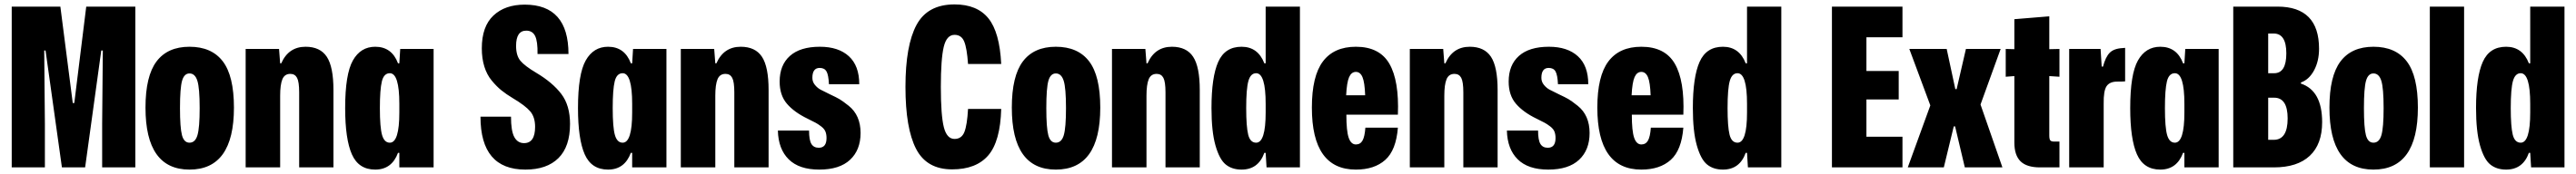

<svg xmlns="http://www.w3.org/2000/svg" viewBox="-20 -759 11651 789"><path d="M33 0V-729H253L309 -292H316L370 -729H592V0H442V-198L445 -530H438L365 0H260L186 -530H180L183 -198V0Z M837 10Q638 10 638 -271Q638 -414 688 -480.5Q738 -547 837 -547Q937 -547 987.5 -481Q1038 -415 1038 -271Q1038 10 837 10ZM837 -112Q863 -112 873 -146Q883 -180 883 -269Q883 -360 872.5 -393Q862 -426 837 -426Q813 -426 803.5 -393Q794 -360 794 -269Q794 -180 803 -146Q812 -112 837 -112Z M1091 0V-537H1242L1247 -472H1252Q1285 -547 1362 -547Q1428 -547 1458 -501.5Q1488 -456 1488 -351V0H1333V-340Q1333 -388 1323.5 -406Q1314 -424 1293 -424Q1267 -424 1257 -399.5Q1247 -375 1247 -325V0Z M1541 -269Q1541 -423 1576 -485Q1611 -547 1677 -547Q1752 -547 1780 -472H1786L1790 -537H1941V0H1786V-66H1780Q1752 10 1677 10Q1602 10 1571.5 -59Q1541 -128 1541 -269ZM1743 -112Q1786 -112 1786 -249V-288Q1786 -427 1743 -427Q1716 -427 1707 -390Q1698 -353 1698 -269Q1698 -181 1708 -146.5Q1718 -112 1743 -112Z M2356 10Q2153 10 2153 -230H2291Q2291 -165 2306 -137.5Q2321 -110 2350 -110Q2400 -110 2400 -184Q2400 -228 2378 -254Q2356 -280 2299 -314Q2269 -332 2247.5 -349.5Q2226 -367 2204 -393.5Q2182 -420 2170.5 -457Q2159 -494 2159 -540Q2159 -639 2211.5 -688.5Q2264 -738 2353 -738Q2551 -738 2551 -514H2411Q2412 -572 2400 -596Q2388 -620 2360 -620Q2314 -620 2314 -551Q2314 -507 2333.5 -483.5Q2353 -460 2405 -429Q2479 -385 2518.5 -333Q2558 -281 2558 -197Q2558 -94 2505.5 -42Q2453 10 2356 10Z M2594 -269Q2594 -423 2629 -485Q2664 -547 2730 -547Q2805 -547 2833 -472H2839L2843 -537H2994V0H2839V-66H2833Q2805 10 2730 10Q2655 10 2624.5 -59Q2594 -128 2594 -269ZM2796 -112Q2839 -112 2839 -249V-288Q2839 -427 2796 -427Q2769 -427 2760 -390Q2751 -353 2751 -269Q2751 -181 2761 -146.5Q2771 -112 2796 -112Z M3059 0V-537H3210L3215 -472H3220Q3253 -547 3330 -547Q3396 -547 3426 -501.5Q3456 -456 3456 -351V0H3301V-340Q3301 -388 3291.5 -406Q3282 -424 3261 -424Q3235 -424 3225 -399.5Q3215 -375 3215 -325V0Z M3685 10Q3594 10 3547 -36.5Q3500 -83 3498 -167H3639Q3639 -124 3649.5 -106.5Q3660 -89 3683 -89Q3718 -89 3718 -133Q3718 -150 3713 -162.5Q3708 -175 3693.5 -186Q3679 -197 3668.5 -202.5Q3658 -208 3632 -221Q3572 -250 3539 -288.5Q3506 -327 3506 -389Q3506 -464 3552.5 -505.5Q3599 -547 3688 -547Q3772 -547 3819 -504Q3866 -461 3866 -377H3729Q3727 -419 3718 -435Q3709 -451 3687 -451Q3654 -451 3654 -406Q3654 -388 3665.5 -374Q3677 -360 3691 -352.5Q3705 -345 3734 -331Q3762 -318 3776.5 -309.5Q3791 -301 3818 -279.5Q3845 -258 3858.5 -227Q3872 -196 3872 -156Q3872 -79 3824.5 -34.5Q3777 10 3685 10Z M4286 9Q4171 9 4123 -84Q4075 -177 4075 -365Q4075 -553 4125 -646Q4175 -739 4297 -739Q4399 -739 4450 -676Q4501 -613 4508 -469H4358Q4353 -541 4340.5 -571Q4328 -601 4297 -601Q4261 -601 4248 -546Q4235 -491 4235 -365Q4235 -236 4248.5 -182.5Q4262 -129 4297 -129Q4329 -129 4341.5 -160.5Q4354 -192 4358 -265H4508Q4504 -118 4449.5 -54.5Q4395 9 4286 9Z M4755 10Q4556 10 4556 -271Q4556 -414 4606 -480.5Q4656 -547 4755 -547Q4855 -547 4905.5 -481Q4956 -415 4956 -271Q4956 10 4755 10ZM4755 -112Q4781 -112 4791 -146Q4801 -180 4801 -269Q4801 -360 4790.5 -393Q4780 -426 4755 -426Q4731 -426 4721.5 -393Q4712 -360 4712 -269Q4712 -180 4721 -146Q4730 -112 4755 -112Z M5009 0V-537H5160L5165 -472H5170Q5203 -547 5280 -547Q5346 -547 5376 -501.5Q5406 -456 5406 -351V0H5251V-340Q5251 -388 5241.5 -406Q5232 -424 5211 -424Q5185 -424 5175 -399.5Q5165 -375 5165 -325V0Z M5595 10Q5552 10 5523.5 -13Q5495 -36 5477 -99.5Q5459 -163 5459 -269Q5459 -410 5489.5 -478.5Q5520 -547 5595 -547Q5669 -547 5698 -472H5704V-729H5859V0H5708L5704 -66H5698Q5671 10 5595 10ZM5661 -112Q5704 -112 5704 -249V-288Q5704 -427 5661 -427Q5636 -427 5626 -392Q5616 -357 5616 -269Q5616 -185 5625 -148.5Q5634 -112 5661 -112Z M6112 10Q5913 10 5913 -271Q5913 -414 5963 -480.5Q6013 -547 6112 -547Q6219 -547 6263.5 -470Q6308 -393 6302 -239H6069Q6069 -165 6079.5 -134.5Q6090 -104 6112 -104Q6132 -104 6142 -121.5Q6152 -139 6155 -180H6302Q6294 -78 6245 -34Q6196 10 6112 10ZM6068 -327H6154Q6152 -385 6142 -409Q6132 -433 6112 -433Q6092 -433 6081.5 -409.5Q6071 -386 6068 -327Z M6356 0V-537H6507L6512 -472H6517Q6550 -547 6627 -547Q6693 -547 6723 -501.5Q6753 -456 6753 -351V0H6598V-340Q6598 -388 6588.5 -406Q6579 -424 6558 -424Q6532 -424 6522 -399.5Q6512 -375 6512 -325V0Z M6982 10Q6891 10 6844 -36.5Q6797 -83 6795 -167H6936Q6936 -124 6946.5 -106.5Q6957 -89 6980 -89Q7015 -89 7015 -133Q7015 -150 7010 -162.5Q7005 -175 6990.5 -186Q6976 -197 6965.5 -202.5Q6955 -208 6929 -221Q6869 -250 6836 -288.5Q6803 -327 6803 -389Q6803 -464 6849.5 -505.5Q6896 -547 6985 -547Q7069 -547 7116 -504Q7163 -461 7163 -377H7026Q7024 -419 7015 -435Q7006 -451 6984 -451Q6951 -451 6951 -406Q6951 -388 6962.5 -374Q6974 -360 6988 -352.5Q7002 -345 7031 -331Q7059 -318 7073.5 -309.5Q7088 -301 7115 -279.5Q7142 -258 7155.5 -227Q7169 -196 7169 -156Q7169 -79 7121.5 -34.5Q7074 10 6982 10Z M7403 10Q7204 10 7204 -271Q7204 -414 7254 -480.5Q7304 -547 7403 -547Q7510 -547 7554.5 -470Q7599 -393 7593 -239H7360Q7360 -165 7370.5 -134.5Q7381 -104 7403 -104Q7423 -104 7433 -121.5Q7443 -139 7446 -180H7593Q7585 -78 7536 -34Q7487 10 7403 10ZM7359 -327H7445Q7443 -385 7433 -409Q7423 -433 7403 -433Q7383 -433 7372.5 -409.5Q7362 -386 7359 -327Z M7772 10Q7729 10 7700.5 -13Q7672 -36 7654 -99.5Q7636 -163 7636 -269Q7636 -410 7666.5 -478.5Q7697 -547 7772 -547Q7846 -547 7875 -472H7881V-729H8036V0H7885L7881 -66H7875Q7848 10 7772 10ZM7838 -112Q7881 -112 7881 -249V-288Q7881 -427 7838 -427Q7813 -427 7803 -392Q7793 -357 7793 -269Q7793 -185 7802 -148.5Q7811 -112 7838 -112Z M8265 0V-729H8584V-590H8421V-437H8567V-308H8421V-139H8584V0Z M8608 0 8710 -281 8615 -537H8784L8823 -355H8829L8871 -537H9028L8937 -285L9036 0H8866L8822 -186H8816L8771 0Z M9206 0Q9146 0 9118 -27.5Q9090 -55 9090 -113V-414L9051 -411V-537L9090 -536V-672L9248 -685V-536L9294 -537V-411L9248 -414V-145Q9248 -128 9252.5 -122.5Q9257 -117 9270 -117H9294V0Z M9338 0V-537H9480L9485 -457H9491Q9502 -500 9521 -519.5Q9540 -539 9580 -541Q9581 -541 9585 -541.5Q9589 -542 9591 -542V-390Q9581 -389 9555 -389Q9521 -389 9507 -368Q9493 -347 9494 -289V0Z M9614 -269Q9614 -423 9649 -485Q9684 -547 9750 -547Q9825 -547 9853 -472H9859L9863 -537H10014V0H9859V-66H9853Q9825 10 9750 10Q9675 10 9644.5 -59Q9614 -128 9614 -269ZM9816 -112Q9859 -112 9859 -249V-288Q9859 -427 9816 -427Q9789 -427 9780 -390Q9771 -353 9771 -269Q9771 -181 9781 -146.5Q9791 -112 9816 -112Z M10080 0V-729H10280Q10468 -729 10468 -538Q10468 -482 10445.5 -440Q10423 -398 10386 -385V-380Q10482 -348 10482 -205Q10482 -105 10426 -52.5Q10370 0 10264 0ZM10238 -427H10265Q10320 -427 10320 -517Q10320 -607 10263 -607H10238ZM10238 -125H10263Q10326 -125 10326 -222Q10326 -316 10265 -316H10238Z M10714 10Q10515 10 10515 -271Q10515 -414 10565 -480.5Q10615 -547 10714 -547Q10814 -547 10864.5 -481Q10915 -415 10915 -271Q10915 10 10714 10ZM10714 -112Q10740 -112 10750 -146Q10760 -180 10760 -269Q10760 -360 10749.5 -393Q10739 -426 10714 -426Q10690 -426 10680.5 -393Q10671 -360 10671 -269Q10671 -180 10680 -146Q10689 -112 10714 -112Z M10969 0V-729H11124V0Z M11314 10Q11271 10 11242.5 -13Q11214 -36 11196 -99.5Q11178 -163 11178 -269Q11178 -410 11208.5 -478.5Q11239 -547 11314 -547Q11388 -547 11417 -472H11423V-729H11578V0H11427L11423 -66H11417Q11390 10 11314 10ZM11380 -112Q11423 -112 11423 -249V-288Q11423 -427 11380 -427Q11355 -427 11345 -392Q11335 -357 11335 -269Q11335 -185 11344 -148.5Q11353 -112 11380 -112Z"/></svg>

Font: Mona Sans Condensed ExtraBold
Style: Regular
Weight: 800
Width: 3
Designer: Deni Anggara
Foundry: GitHub
Version: Version 1.001;gftools[0.9.33]